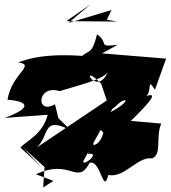

<svg xmlns="http://www.w3.org/2000/svg" viewBox="-75 -777 751 845"><path d="M121 -42 115 48 160 19 83 -10C238 -82 264 43 320 -61C371 -72 378 83 402 -7C473 8 529 -89 595 -80C640 -101 608 -174 635 -233L501 -245C598 -340 631 -383 543 -344C611 -349 561 -451 607 -382L656 -519L374 -542L443 -580C350 -568 408 -587 352 -626C331 -538 315 -556 287 -531C87 -545 23 -505 4 -503C86 -490 -23 -456 -42 -338C52 -331 67 -302 -55 -258L135 -272C112 -182 36 -155 15 -127C99 -54 170 25 25 -129ZM182 -257 167 -318C81 -269 87 -407 188 -376C271 -402 369 -424 398 -457C347 -347 268 -512 370 -409L395 -335L87 -128C145 -181 109 -270 237 -203ZM312 -100C375 -107 283 -39 292 -69L419 -297L434 -309C487 -366 526 -327 333 -247L410 -158C364 -302 411 -122 310 -137C354 -121 344 -15 334 -175ZM322 -757 217 -684 442 -682 395 -690 416 -733 226 -676Z"/></svg>

Font: Asimov Silicon
Style: Regular
Weight: 400
Designer: Google
Version: Version 2.000980; 2014